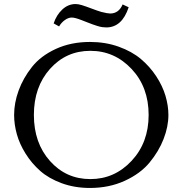

<svg xmlns="http://www.w3.org/2000/svg" viewBox="-20 -920 905 952"><path d="M50 -350Q50 -410 72.5 -471.5Q95 -533 138.5 -588Q182 -643 257 -677.5Q332 -712 426 -712Q503 -712 568.5 -688.5Q634 -665 678.5 -627.5Q723 -590 754.5 -542Q786 -494 800.5 -445Q815 -396 815 -350Q815 -292 791 -230.5Q767 -169 721.5 -114Q676 -59 598.5 -23.5Q521 12 426 12Q350 12 286 -11.5Q222 -35 179.5 -72.5Q137 -110 107 -158Q77 -206 63.5 -254.5Q50 -303 50 -350ZM717 -350Q717 -488 632.5 -578Q548 -668 428 -668Q308 -668 228 -578.5Q148 -489 148 -350Q148 -211 228 -121.5Q308 -32 428 -32Q548 -32 632.5 -122.5Q717 -213 717 -350ZM273 -789 246 -804Q260 -846 289 -873Q318 -900 355 -900Q368 -900 386 -894.5Q404 -889 433 -878Q462 -867 482 -861Q514 -853 526 -853Q569 -853 588 -898L618 -884Q585 -784 507 -784Q497 -784 486.5 -785.5Q476 -787 462 -791.5Q448 -796 439.5 -799Q431 -802 412 -809.5Q393 -817 385 -820Q352 -833 336 -833Q319 -833 301.5 -820.5Q284 -808 273 -789Z"/></svg>

Font: Tenor Sans
Style: Regular
Weight: 400
Designer: Denis Masharov
Foundry: Denis Masharov
Version: Version 1.1